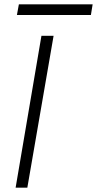

<svg xmlns="http://www.w3.org/2000/svg" viewBox="-20 -865 447 885"><path d="M58 -796 67 -845H407L399 -796ZM171 -700H227L106 0H52Z"/></svg>

Font: Jost* Light
Style: Italic
Weight: 300
Italic angle: -10°
Version: Version 3.7